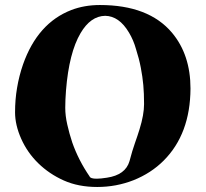

<svg xmlns="http://www.w3.org/2000/svg" viewBox="-20 -716 820 765"><path d="M512 2Q443 29 367.5 29Q292 29 234 3Q176 -23 132.5 -65.5Q89 -108 64.5 -163Q40 -218 40 -268.5Q40 -319 48 -366Q56 -414 72 -460Q130 -624 264 -676Q316 -696 378 -696Q572 -696 665 -586Q739 -498 739 -363Q738 -182 632 -76Q582 -26 512 2ZM243 -356Q240 -318 240 -286.5Q240 -255 248 -220Q256 -184 268 -148Q293 -77 337 -13Q340 -4 365 -4Q381 -4 406 -8Q480 -19 496 -74Q507 -116 517.5 -145.5Q528 -175 536 -201Q554 -259 554 -301.5Q554 -344 551 -377Q548 -410 541 -446.5Q534 -483 522 -520Q512 -556 494 -586Q455 -652 399 -653Q341 -652 301 -584Q255 -506 243 -356Z"/></svg>

Font: Miltonian Tattoo
Style: Regular
Weight: 400
Designer: Pablo Impallari
Foundry: Pablo Impallari
Version: Version 1.008